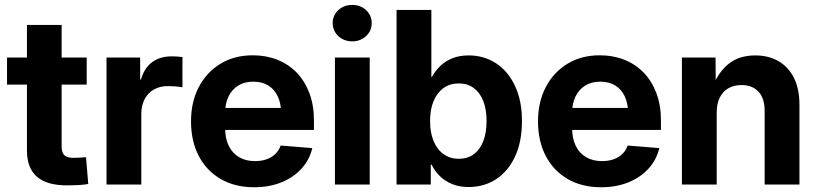

<svg xmlns="http://www.w3.org/2000/svg" viewBox="-20 -769 3407 800"><path d="M341.3 -529.3V-416.5H9.3V-529.3ZM92.3 -665H236.8V-159.7Q236.8 -133.3 248 -122.3Q259.3 -111.3 287.1 -111.3Q297.9 -111.3 313.7 -112.3Q329.6 -113.3 338.4 -113.8L347.7 -2.4Q329.6 1 305.9 2.2Q282.2 3.4 259.3 3.4Q175.3 3.4 133.8 -32.7Q92.3 -68.8 92.3 -141.1Z M423.8 0V-529.3H564V-438H567.4Q581.5 -486.3 614.3 -510.3Q647 -534.2 695.3 -534.2Q707.5 -534.2 719.2 -533.4Q731 -532.7 740.2 -531.2V-405.3Q731.4 -407.2 713.4 -408.7Q695.3 -410.2 677.7 -410.2Q646.5 -410.2 621.6 -396.2Q596.7 -382.3 582.8 -356.2Q568.8 -330.1 568.8 -293.5V0Z M1039.1 11.2Q958.5 11.2 899.4 -23.2Q840.3 -57.6 808.1 -119.4Q775.9 -181.2 775.9 -263.2Q775.9 -344.2 808.3 -406.2Q840.8 -468.3 898.7 -503.4Q956.5 -538.6 1033.2 -538.6Q1088.4 -538.6 1135 -520.3Q1181.6 -502 1215.8 -466.8Q1250 -431.6 1269 -381.3Q1288.1 -331.1 1288.1 -267.1V-227.5H831.1V-319.3H1217.8L1151.4 -296.4Q1151.4 -336.9 1137.7 -366.7Q1124 -396.5 1098.1 -412.6Q1072.3 -428.7 1035.2 -428.7Q998.5 -428.7 972.4 -412.4Q946.3 -396 932.1 -366.9Q918 -337.9 918 -299.3V-235.4Q918 -192.4 933.1 -161.4Q948.2 -130.4 976.3 -114Q1004.4 -97.7 1042.5 -97.7Q1069.8 -97.7 1091.3 -105.5Q1112.8 -113.3 1127.7 -127.9Q1142.6 -142.6 1149.4 -162.6L1281.2 -151.9Q1270 -103.5 1236.6 -66.7Q1203.1 -29.8 1152.6 -9.3Q1102.1 11.2 1039.1 11.2Z M1375.5 0V-529.3H1520.5V0ZM1447.8 -596.7Q1413.1 -596.7 1389.6 -618.7Q1366.2 -640.6 1366.2 -672.9Q1366.2 -705.1 1389.6 -726.8Q1413.1 -748.5 1447.3 -748.5Q1481.9 -748.5 1505.4 -726.8Q1528.8 -705.1 1528.8 -672.9Q1528.8 -640.6 1505.4 -618.7Q1481.9 -596.7 1447.8 -596.7Z M1932.1 10.3Q1893.6 10.3 1863.8 -2Q1834 -14.2 1812.7 -35.2Q1791.5 -56.2 1778.3 -83H1774.9V0H1632.3V-727.5H1777.3V-448.7H1779.8Q1793.5 -473.6 1814.2 -493.9Q1835 -514.2 1864.5 -526.1Q1894 -538.1 1933.1 -538.1Q1996.6 -538.1 2046.6 -505.4Q2096.7 -472.7 2125.7 -411.4Q2154.8 -350.1 2154.8 -264.6Q2154.8 -179.2 2126.5 -117.7Q2098.1 -56.2 2047.9 -22.9Q1997.6 10.3 1932.1 10.3ZM1891.6 -107.4Q1928.2 -107.4 1954.1 -126.5Q1980 -145.5 1993.7 -180.9Q2007.3 -216.3 2007.3 -264.6Q2007.3 -313 1993.7 -347.9Q1980 -382.8 1954.1 -402.1Q1928.2 -421.4 1891.6 -421.4Q1854.5 -421.4 1827.6 -401.9Q1800.8 -382.3 1786.4 -347.4Q1772 -312.5 1772 -264.6Q1772 -217.3 1786.4 -181.9Q1800.8 -146.5 1827.9 -127Q1855 -107.4 1891.6 -107.4Z M2484.9 11.2Q2404.3 11.2 2345.2 -23.2Q2286.1 -57.6 2253.9 -119.4Q2221.7 -181.2 2221.7 -263.2Q2221.7 -344.2 2254.2 -406.2Q2286.6 -468.3 2344.5 -503.4Q2402.3 -538.6 2479 -538.6Q2534.2 -538.6 2580.8 -520.3Q2627.4 -502 2661.6 -466.8Q2695.8 -431.6 2714.8 -381.3Q2733.9 -331.1 2733.9 -267.1V-227.5H2276.9V-319.3H2663.6L2597.2 -296.4Q2597.2 -336.9 2583.5 -366.7Q2569.8 -396.5 2543.9 -412.6Q2518.1 -428.7 2481 -428.7Q2444.3 -428.7 2418.2 -412.4Q2392.1 -396 2377.9 -366.9Q2363.8 -337.9 2363.8 -299.3V-235.4Q2363.8 -192.4 2378.9 -161.4Q2394 -130.4 2422.1 -114Q2450.2 -97.7 2488.3 -97.7Q2515.6 -97.7 2537.1 -105.5Q2558.6 -113.3 2573.5 -127.9Q2588.4 -142.6 2595.2 -162.6L2727.1 -151.9Q2715.8 -103.5 2682.4 -66.7Q2648.9 -29.8 2598.4 -9.3Q2547.9 11.2 2484.9 11.2Z M2966.3 -299.8V0H2821.3V-529.3H2961.4L2962.4 -394H2944.8Q2967.8 -462.4 3012.5 -500.2Q3057.1 -538.1 3127 -538.1Q3182.6 -538.1 3224.1 -513.9Q3265.6 -489.7 3288.3 -444.1Q3311 -398.4 3311 -333.5V0H3166V-307.6Q3166 -358.9 3140.6 -386.7Q3115.2 -414.6 3069.3 -414.6Q3039.1 -414.6 3015.9 -401.9Q2992.7 -389.2 2979.5 -363.5Q2966.3 -337.9 2966.3 -299.8Z"/></svg>

Font: Inter 24pt
Style: Bold
Weight: 700
Designer: Rasmus Andersson
Foundry: rsms
Version: Version 4.001;git-66647c0bb